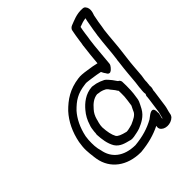

<svg xmlns="http://www.w3.org/2000/svg" viewBox="-219 -918 1076 1076"><g transform="rotate(-45 319.5 -379.5)"><path d="M66 -234C64 -215 65 -194 67 -176L70 -152V-149C72 -142 71 -137 73 -129C89 -38 165 21 275 21H277C341 15 391 1 440 -23L439 -14C438 -9 440 -3 442 1C458 28 507 30 534 3C536 0 539 -4 541 -9C543 -19 544 -25 546 -32C548 -41 553 -54 555 -70L568 -163C568 -165 568 -168 569 -174V-176C573 -187 575 -195 573 -209L574 -213C574 -219 575 -226 576 -234V-238C576 -243 576 -247 577 -254L581 -279C585 -323 587 -368 593 -410C594 -420 596 -430 597 -442C605 -500 607 -555 614 -610C617 -623 619 -640 621 -652C623 -670 628 -686 631 -707C633 -715 650 -749 629 -773C626 -777 619 -780 613 -780C567 -784 529 -764 504 -755C496 -752 486 -743 485 -733C481 -711 477 -692 474 -668C472 -655 471 -642 468 -630V-628C462 -585 459 -546 455 -504C435 -509 412 -513 389 -516L369 -519C360 -520 353 -520 348 -521H344C337 -521 332 -522 320 -520C244 -510 195 -477 150 -431C110 -387 83 -331 70 -265ZM116 -236 119 -262C131 -320 155 -366 184 -399C224 -440 257 -462 322 -470C325 -471 332 -471 336 -471C346 -470 349 -470 354 -469L376 -466C397 -463 416 -460 434 -456C437 -453 439 -443 449 -431C449 -431 461 -398 490 -434C495 -440 500 -447 501 -455C507 -512 510 -571 518 -627C521 -641 522 -655 524 -668C526 -685 529 -700 532 -715C552 -723 568 -728 586 -730C585 -724 582 -717 581 -709V-708C579 -691 574 -674 571 -652C569 -639 568 -626 565 -613V-611C557 -553 555 -497 547 -441L546 -439C546 -429 544 -420 543 -410C537 -366 534 -319 530 -277L527 -254C526 -248 525 -239 525 -232C524 -224 523 -217 523 -209V-205C523 -202 523 -198 524 -196C526 -191 520 -185 519 -180V-174C518 -169 517 -161 517 -156L505 -70C504 -61 497 -42 495 -29H492C494 -40 497 -47 499 -57L500 -64C500 -70 499 -71 499 -71C499 -71 505 -122 461 -92C451 -85 442 -78 438 -75C393 -50 344 -35 281 -29C189 -30 136 -76 124 -145C123 -151 121 -157 119 -165L116 -188C115 -202 115 -222 116 -236ZM171 -242V-236L169 -224C171 -186 176 -147 195 -115C215 -84 250 -77 277 -70C280 -69 284 -67 293 -67C294 -67 303 -68 305 -68H307C309 -68 311 -69 312 -69C326 -72 342 -74 359 -80C360 -80 361 -81 362 -81C390 -93 427 -109 449 -149C458 -165 463 -177 467 -185C467 -186 468 -186 468 -187C472 -196 472 -202 473 -206L478 -241C478 -248 479 -256 480 -266V-268C481 -289 481 -312 480 -333C479 -342 473 -349 466 -352C465 -353 464 -355 463 -356C452 -373 443 -384 434 -394C430 -398 424 -406 414 -412H413C401 -418 387 -424 371 -428C369 -428 367 -429 366 -429C360 -429 347 -433 339 -433C286 -430 247 -397 222 -367C203 -345 189 -319 181 -292C175 -278 173 -261 172 -251ZM221 -245 222 -251C222 -254 227 -274 229 -279C229 -280 230 -282 230 -284C236 -306 245 -323 258 -337C279 -362 302 -380 331 -383C338 -382 345 -380 356 -379C365 -377 375 -373 384 -368C387 -366 390 -364 395 -358C403 -345 414 -335 419 -327C421 -325 424 -317 430 -311C431 -296 430 -281 430 -265C429 -256 428 -249 427 -237C425 -225 424 -214 422 -202C415 -190 410 -176 406 -169V-168C395 -149 378 -141 347 -127C336 -123 324 -121 311 -118H309C307 -118 305 -118 301 -117C299 -117 299 -117 296 -118C267 -125 246 -133 239 -145C228 -165 222 -194 220 -231C220 -234 221 -239 221 -245Z"/></g></svg>

Font: Hussar Pisanka
Style: OutKur
Weight: 400
Designer: Robert Jablonski
Foundry: Cannot Into Space Fonts
Version: Version 1.070